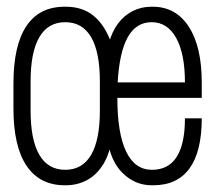

<svg xmlns="http://www.w3.org/2000/svg" viewBox="-20 -541 640 571"><path d="M173 10Q98 10 59 -48Q20 -106 20 -218V-293Q20 -406 58.5 -463.5Q97 -521 172 -521H176Q226 -521 259 -493.5Q292 -466 311 -413H304Q313 -447 331 -471Q349 -495 374.5 -508Q400 -521 430 -521H434Q503 -521 541.5 -461.5Q580 -402 580 -296V-250H329Q329 -145 355 -90.5Q381 -36 432 -36Q481 -36 505.5 -74.5Q530 -113 530 -189H580Q580 -90 543.5 -40Q507 10 436 10H431Q381 10 343.5 -27.5Q306 -65 298 -138L314 -139Q308 -87 288 -54Q268 -21 239 -5.5Q210 10 176 10ZM174 -36Q225 -36 251 -80.5Q277 -125 277 -212V-299Q277 -386 251 -430.5Q225 -475 174 -475Q123 -475 97 -430.5Q71 -386 71 -299V-212Q71 -125 97 -80.5Q123 -36 174 -36ZM330 -296H530Q530 -381 504 -428Q478 -475 431 -475Q385 -475 360 -430.5Q335 -386 330 -296Z"/></svg>

Font: Chivo Mono Thin
Style: Regular
Weight: 250
Designer: Hector Gatti
Foundry: Omnibus-Type
Version: Version 1.008